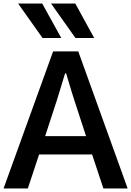

<svg xmlns="http://www.w3.org/2000/svg" viewBox="-24 -1062 739 1082"><path d="M78.1 -1042H213.9L321.3 -847.7H215.8ZM263.7 -1042H400.4L506.8 -847.7H401.4ZM230.5 -294.9H460.9L395.5 -495.1Q388.7 -516.6 380.4 -543Q372.1 -569.3 362.8 -601.1Q353.5 -632.8 348.6 -648.4H342.8Q339.8 -638.7 295.9 -495.1ZM-3.9 0 275.4 -772.5H417L695.3 0H558.6L495.1 -191.4H196.3L132.8 0Z"/></svg>

Font: Gothic A1
Style: Bold
Weight: 700
Version: Version 2.50